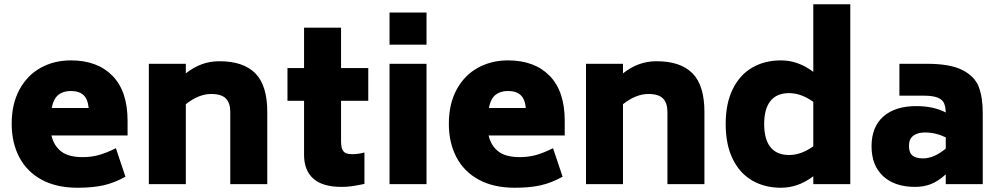

<svg xmlns="http://www.w3.org/2000/svg" viewBox="-20 -866 4707 903"><path d="M369 -127Q408 -127 443.5 -136.5Q479 -146 525 -169L570 -35Q518 -6 467 5.5Q416 17 345 17Q246 17 176.5 -20.5Q107 -58 71 -126Q35 -194 35 -284Q35 -378 72 -445.5Q109 -513 172 -547.5Q235 -582 313 -582Q438 -582 509 -509.5Q580 -437 580 -298V-229H222Q233 -181 267.5 -154Q302 -127 369 -127ZM223 -358H397Q393 -400 372.5 -419Q352 -438 313 -438Q277 -438 254.5 -420Q232 -402 223 -358Z M1237 -340V0H1063V-340Q1063 -381 1042.5 -402.5Q1022 -424 973 -424Q915 -424 854 -376V0H680V-566H854V-521Q891 -550 929.5 -564Q968 -578 1012 -578Q1125 -578 1181 -521Q1237 -464 1237 -340Z M1584 -392V-201Q1584 -168 1595 -154.5Q1606 -141 1635 -141Q1668 -141 1694 -149V-1Q1660 6 1636.5 9.5Q1613 13 1586 13Q1497 13 1453.5 -26Q1410 -65 1410 -138V-392H1332V-546H1410V-736H1584V-546H1712V-392Z M1812 -807H1986V-656H1812ZM1812 -566H1986V0H1812Z M2425 -127Q2464 -127 2499.5 -136.5Q2535 -146 2581 -169L2626 -35Q2574 -6 2523 5.5Q2472 17 2401 17Q2302 17 2232.5 -20.5Q2163 -58 2127 -126Q2091 -194 2091 -284Q2091 -378 2128 -445.5Q2165 -513 2228 -547.5Q2291 -582 2369 -582Q2494 -582 2565 -509.5Q2636 -437 2636 -298V-229H2278Q2289 -181 2323.5 -154Q2358 -127 2425 -127ZM2279 -358H2453Q2449 -400 2428.5 -419Q2408 -438 2369 -438Q2333 -438 2310.5 -420Q2288 -402 2279 -358Z M3293 -340V0H3119V-340Q3119 -381 3098.5 -402.5Q3078 -424 3029 -424Q2971 -424 2910 -376V0H2736V-566H2910V-521Q2947 -550 2985.5 -564Q3024 -578 3068 -578Q3181 -578 3237 -521Q3293 -464 3293 -340Z M3979 -846V0H3805V-37Q3734 17 3653 17Q3577 17 3518.5 -16.5Q3460 -50 3426.5 -117.5Q3393 -185 3393 -283Q3393 -380 3426.5 -447.5Q3460 -515 3518.5 -548.5Q3577 -582 3653 -582Q3734 -582 3805 -528V-846ZM3805 -178V-387Q3748 -428 3691 -428Q3633 -428 3603.5 -391Q3574 -354 3574 -283Q3574 -211 3603.5 -174Q3633 -137 3691 -137Q3748 -137 3805 -178Z M4602 -333V0H4428V-46Q4393 -14 4359 -0.5Q4325 13 4284 13Q4188 13 4133.5 -37.5Q4079 -88 4079 -178Q4079 -269 4134.5 -318Q4190 -367 4289 -367Q4371 -367 4428 -337Q4427 -365 4419.5 -381.5Q4412 -398 4389.5 -407Q4367 -416 4324 -416H4210V-566H4339Q4449 -566 4506.5 -536.5Q4564 -507 4583 -458Q4602 -409 4602 -333ZM4428 -167V-220Q4380 -243 4331 -243Q4295 -243 4275 -227.5Q4255 -212 4255 -180Q4255 -147 4272 -134Q4289 -121 4321 -121Q4372 -121 4428 -167Z"/></svg>

Font: Biryani Heavy
Style: Regular
Weight: 900
Designer: Dan Reynolds and Mathieu Réguer
Foundry: Dan Reynolds and Mathieu Réguer
Version: Version 1.003; ttfautohint (v1.1) -l 5 -r 5 -G 72 -x 0 -D la